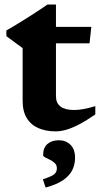

<svg xmlns="http://www.w3.org/2000/svg" viewBox="-20 -565 442 844"><path d="M226 -141.5Q226 -112 246 -96.8Q266 -81.5 306 -81.5Q325.5 -81.5 348.5 -85.8Q371.5 -90 399 -98.5V-62Q360 -35 329 -18.8Q298 -2.5 272.5 5Q247 12.5 225 12.5Q181.5 12.5 148.8 -1.8Q116 -16 97.8 -45.8Q79.5 -75.5 79.5 -121.5V-353.5L8 -406V-431Q23 -439.5 40.8 -450.2Q58.5 -461 78 -473Q97.5 -485 117 -497.5Q136.5 -510 154.8 -522.2Q173 -534.5 188.5 -545H226V-435ZM166 -374.5 166.5 -447H381.5L373.5 -374.5ZM168.5 223Q206.5 211 218.2 201.2Q230 191.5 230 175Q230 161 221 152.2Q212 143.5 199.8 137.5Q187.5 131.5 178.5 126.8Q169.5 122 169.5 116.5Q169.5 84.5 188.5 68Q207.5 51.5 238.5 51.5Q269.5 51.5 289.8 71.5Q310 91.5 310 128.5Q310 157.5 298 182.2Q286 207 258 226.5Q230 246 180.5 259.5Z"/></svg>

Font: Newsreader 16pt 16pt
Style: Bold
Weight: 700
Version: Version 1.003